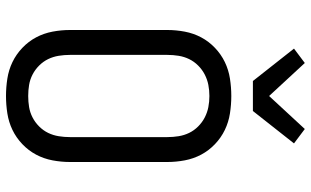

<svg xmlns="http://www.w3.org/2000/svg" viewBox="-218 -810 1036 640"><g transform="rotate(90 300.0 -490.0)"><path d="M300 8Q271 8 242 3.5Q213 -1 187 -13.5Q161 -26 139.5 -46.5Q118 -67 104.5 -92.5Q91 -118 85.5 -147Q80 -176 80 -205V-530Q80 -559 85.5 -588Q91 -617 104.5 -642.5Q118 -668 139.5 -688.5Q161 -709 187 -721.5Q213 -734 242 -738.5Q271 -743 300 -743Q329 -743 358 -738.5Q387 -734 413 -721.5Q439 -709 460.5 -688.5Q482 -668 495.5 -642.5Q509 -617 514.5 -588Q520 -559 520 -530V-205Q520 -176 514.5 -147Q509 -118 495.5 -92.5Q482 -67 460.5 -46.5Q439 -26 413 -13.5Q387 -1 358 3.5Q329 8 300 8ZM300 -66Q319 -66 337 -69Q355 -72 371.5 -80.5Q388 -89 401.5 -102.5Q415 -116 423 -132.5Q431 -149 434 -167.5Q437 -186 437 -205V-530Q437 -549 434 -567.5Q431 -586 423 -602.5Q415 -619 401.5 -632.5Q388 -646 371.5 -654.5Q355 -663 337 -666.5Q319 -670 300 -670Q281 -670 263 -666.5Q245 -663 228.5 -654.5Q212 -646 198.5 -632.5Q185 -619 177 -602.5Q169 -586 166 -567.5Q163 -549 163 -530V-205Q163 -186 166 -167.5Q169 -149 177 -132.5Q185 -116 198.5 -102.5Q212 -89 228.5 -80.5Q245 -72 263 -69Q281 -66 300 -66ZM250 -815 142 -952 190 -988 300 -869 410 -988 458 -952 350 -815Z"/></g></svg>

Font: Iosevka Aile
Style: Regular
Weight: 400
Designer: Belleve Invis
Foundry: Belleve Invis
Version: Version 28.0.1; ttfautohint (v1.8.4)